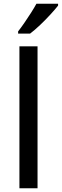

<svg xmlns="http://www.w3.org/2000/svg" viewBox="-20 -1008 331 1028"><path d="M181 0H84V-760H181ZM291 -978Q277 -960 251 -931.5Q225 -903 195 -874.5Q165 -846 141 -828H77V-840Q92 -859 110 -885Q128 -911 145.5 -938.5Q163 -966 175 -988H291Z"/></svg>

Font: Noto Sans Kayah Li Medium
Style: Regular
Weight: 500
Designer: Monotype Design Team, Sérgio Martins
Foundry: Monotype Imaging Inc.
Version: Version 2.002; ttfautohint (v1.8.4.7-5d5b)